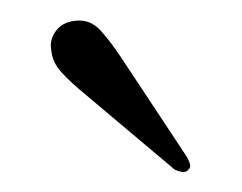

<svg xmlns="http://www.w3.org/2000/svg" viewBox="-20 -686 238 189"><path d="M102.5 -624.5 164 -531.5Q166 -528 167 -524.5Q168 -521 165 -518.5Q162.5 -516 158.8 -516.8Q155 -517.5 152 -519L63.5 -593.5Q50 -604.5 40.8 -614.5Q31.5 -624.5 30.5 -636.5Q28.5 -646.5 34.8 -655.2Q41 -664 53.5 -665.5Q68.5 -667.5 79 -656Q89.5 -644.5 102.5 -624.5Z"/></svg>

Font: Fraunces ExtraLight
Style: Regular
Weight: 250
Version: Version 1.000;[b76b70a41]